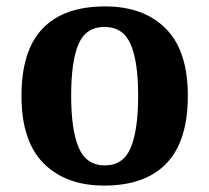

<svg xmlns="http://www.w3.org/2000/svg" viewBox="-20 -569 653 599"><path d="M305 10Q185 10 116 -59.5Q47 -129 47 -270Q47 -411 113 -480Q179 -549 308 -549Q428 -549 497 -480Q566 -411 566 -270Q566 -129 499.5 -59.5Q433 10 305 10ZM307 -53Q365 -53 388 -108.5Q411 -164 411 -271Q411 -377 387.5 -431Q364 -485 306 -485Q248 -485 225 -431.5Q202 -378 202 -270Q202 -164 225.5 -108.5Q249 -53 307 -53Z"/></svg>

Font: Noto Serif Khojki
Style: Bold
Weight: 700
Version: Version 2.003